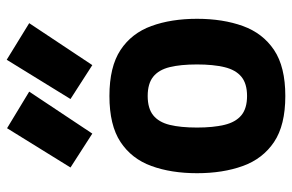

<svg xmlns="http://www.w3.org/2000/svg" viewBox="-169 -689 870 572"><g transform="rotate(-90 266.0 -403.0)"><path d="M266 12Q179 12 129 -21.5Q79 -55 57.5 -114.5Q36 -174 36 -251Q36 -328 57.5 -387Q79 -446 129 -479Q179 -512 266 -512Q353 -512 403 -479Q453 -446 474.5 -387Q496 -328 496 -251Q496 -174 474.5 -114.5Q453 -55 403 -21.5Q353 12 266 12ZM266 -102Q303 -102 323.5 -119Q344 -136 352 -169.5Q360 -203 360 -251Q360 -300 352 -332.5Q344 -365 323.5 -381.5Q303 -398 266 -398Q229 -398 208.5 -381.5Q188 -365 180 -332.5Q172 -300 172 -251Q172 -203 180 -169.5Q188 -136 208.5 -119Q229 -102 266 -102ZM154 -563 53 -628 170 -817 279 -751ZM358 -563 257 -628 374 -818 483 -751Z"/></g></svg>

Font: Titillium Web
Style: Bold
Weight: 700
Designer: Mohamed Gaber, Accademia di Belle Arti di Urbino
Foundry: Kief Type Foundry, Accademia di Belle Arti di Urbino
Version: Version 3.000